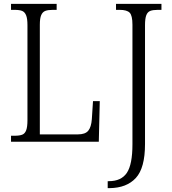

<svg xmlns="http://www.w3.org/2000/svg" viewBox="-20 -733 887 993"><path d="M537 204H543Q607 204 636 161Q665 118 665 13V-605Q665 -653 650.5 -667.5Q636 -682 599 -682H580V-713H815V-682H796Q771 -682 757 -676.5Q743 -671 736.5 -654Q730 -637 730 -603V12Q730 136 682.5 187.5Q635 239 547 240H537ZM37 -31H56Q81 -31 95 -36.5Q109 -42 115.5 -59.5Q122 -77 122 -111V-603Q122 -637 115 -654Q108 -671 94.5 -676.5Q81 -682 55 -682H37V-713H273V-682H253Q228 -682 214 -676.5Q200 -671 193 -654.5Q186 -638 186 -605V-38H383Q421 -38 436.5 -57Q452 -76 455 -117L461 -210H496L491 0H37Z"/></svg>

Font: Noto Serif NarrowLight
Style: Regular
Weight: 300
Width: 4
Designer: Monotype Design Team
Foundry: Monotype Imaging Inc.
Version: Version 1.001